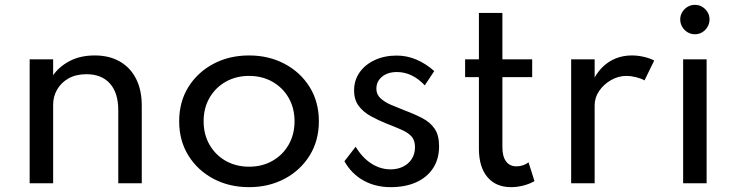

<svg xmlns="http://www.w3.org/2000/svg" viewBox="-20 -757 3042 793"><path d="M102.5 0V-512H199.5V-446Q223 -481 267 -504.5Q311 -528 371.5 -528Q431 -528 474.5 -503.2Q518 -478.5 541.8 -432Q565.5 -385.5 565.5 -321V0H468.5V-301.5Q468.5 -373.5 434 -412Q399.5 -450.5 337 -450.5Q294 -450.5 263.2 -433.2Q232.5 -416 216 -387.2Q199.5 -358.5 199.5 -324.5V0Z M1008.5 16Q927 16 861.8 -18.5Q796.5 -53 758.2 -114.5Q720 -176 720 -256Q720 -336.5 758.2 -397.8Q796.5 -459 861.8 -493.5Q927 -528 1008.5 -528Q1090 -528 1155.2 -493.5Q1220.5 -459 1258.8 -397.8Q1297 -336.5 1297 -256Q1297 -176 1258.8 -114.5Q1220.5 -53 1155.2 -18.5Q1090 16 1008.5 16ZM1009 -68.5Q1062.5 -68.5 1105 -92.5Q1147.5 -116.5 1172 -159Q1196.5 -201.5 1196.5 -256Q1196.5 -311 1172 -353.2Q1147.5 -395.5 1105 -419.5Q1062.5 -443.5 1009 -443.5Q955 -443.5 912.5 -419.5Q870 -395.5 845.5 -353.2Q821 -311 821 -256Q821 -201.5 845.5 -159Q870 -116.5 912.5 -92.5Q955 -68.5 1009 -68.5Z M1594 16Q1530 16 1480.8 -11.8Q1431.5 -39.5 1402.5 -91L1449 -151Q1475.5 -106.5 1513 -82Q1550.5 -57.5 1593.5 -57.5Q1621.5 -57.5 1644.2 -68.5Q1667 -79.5 1680.5 -100.2Q1694 -121 1694 -149.5Q1694 -177 1680.2 -192.8Q1666.5 -208.5 1639.8 -220.5Q1613 -232.5 1573 -248Q1541 -261 1511 -277.5Q1481 -294 1461.8 -319.2Q1442.5 -344.5 1442.5 -383.5Q1442.5 -425.5 1465.2 -458Q1488 -490.5 1528 -509Q1568 -527.5 1619 -527.5Q1660.5 -527.5 1699.5 -511Q1738.5 -494.5 1773.5 -463.5L1734.5 -404.5Q1682.5 -459.5 1619.5 -459.5Q1581.5 -459.5 1558 -440.2Q1534.5 -421 1534.5 -390.5Q1534.5 -367 1551.5 -351.2Q1568.5 -335.5 1595 -324Q1621.5 -312.5 1650 -301.5Q1693 -285.5 1725.2 -268.5Q1757.5 -251.5 1775.5 -224.8Q1793.5 -198 1793.5 -153Q1793.5 -100.5 1768.8 -62.5Q1744 -24.5 1699 -4.2Q1654 16 1594 16Z M2091 16Q2028 16 1993 -25.8Q1958 -67.5 1958 -143V-438.5H1901V-512H1958V-703.5H2055V-512H2178V-438.5H2055V-149Q2055 -111 2070 -90.5Q2085 -70 2113 -70Q2141 -70 2163 -86.5L2187.5 -9Q2168 2.5 2142.2 9.2Q2116.5 16 2091 16Z M2339 0V-512H2436V-437Q2461.5 -481.5 2501 -504.8Q2540.5 -528 2590.5 -528Q2614.5 -528 2639.2 -522.2Q2664 -516.5 2682 -507L2642 -425Q2626.5 -433.5 2606 -438.5Q2585.5 -443.5 2567.5 -443.5Q2534 -443.5 2503.8 -426.2Q2473.5 -409 2454.8 -381.5Q2436 -354 2436 -322.5V0Z M2801.5 0V-512H2898.5V0ZM2850 -615.5Q2833.5 -615.5 2819.8 -623.8Q2806 -632 2797.8 -646Q2789.5 -660 2789.5 -676.5Q2789.5 -693.5 2797.8 -707Q2806 -720.5 2819.8 -728.8Q2833.5 -737 2850 -737Q2867 -737 2880.5 -728.8Q2894 -720.5 2902.2 -707Q2910.5 -693.5 2910.5 -677Q2910.5 -660 2902.2 -646Q2894 -632 2880.5 -623.8Q2867 -615.5 2850 -615.5Z"/></svg>

Font: Spartan Thin Medium
Style: Regular
Weight: 500
Version: Version 1.004